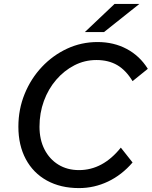

<svg xmlns="http://www.w3.org/2000/svg" viewBox="-20 -946 776 982"><path d="M598 -191 658 -115Q603 -51 532.5 -17.5Q462 16 384 16Q290 16 220 -22.5Q150 -61 112 -132Q74 -203 74 -298Q74 -387 106 -465.5Q138 -544 194 -603.5Q250 -663 323 -697Q396 -731 479 -731Q562 -731 628.5 -695.5Q695 -660 736 -594L658 -531Q624 -587 579.5 -613Q535 -639 473 -639Q413 -639 360.5 -612Q308 -585 267.5 -538Q227 -491 204.5 -429.5Q182 -368 182 -298Q182 -232 207.5 -182Q233 -132 278.5 -104Q324 -76 384 -76Q506 -76 598 -191ZM414 -782 566 -926H693L512 -782Z"/></svg>

Font: Wix Madefor Text Medium
Style: Italic
Weight: 500
Italic angle: -12°
Designer: Dalton Maag Ltd
Foundry: Dalton Maag Ltd
Version: Version 3.100